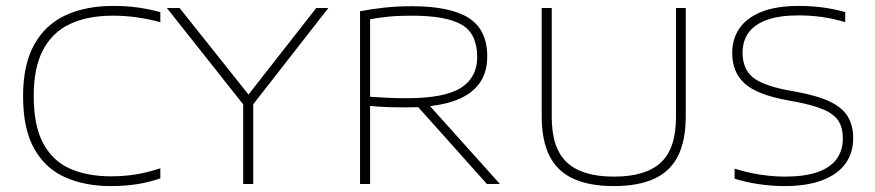

<svg xmlns="http://www.w3.org/2000/svg" viewBox="-20 -622 2956 649"><path d="M354 7Q268.5 7 201.8 -22Q135 -51 96.5 -117.8Q58 -184.5 58 -297Q58 -403.5 95.5 -471Q133 -538.5 201.2 -570.2Q269.5 -602 362 -602Q407 -602 445 -596.8Q483 -591.5 522 -581V-547Q484 -557.5 443.5 -563.2Q403 -569 361 -569Q277 -569 217.2 -541.2Q157.5 -513.5 125.8 -453.8Q94 -394 94 -298Q94 -195.5 126.8 -136Q159.5 -76.5 218.2 -51.2Q277 -26 355 -26Q398 -26 436.5 -32Q475 -38 522 -53V-19Q482.5 -5.5 441.5 0.8Q400.5 7 354 7Z M802 0V-285L811 -258L544 -595H587L829 -291H811L1049 -595H1090L827 -258L836 -285V0Z M1197 0V-584Q1233 -591 1277 -596Q1321 -601 1372 -601Q1502.5 -601 1564.8 -561Q1627 -521 1627 -431Q1627 -374 1597.2 -335.8Q1567.5 -297.5 1506.8 -278.2Q1446 -259 1353 -259Q1318 -259 1290.2 -260Q1262.5 -261 1231 -264V0ZM1626 0 1372 -284H1415L1670 0ZM1354 -290Q1482.5 -290 1537.8 -325Q1593 -360 1593 -429Q1593 -508 1540.8 -538.5Q1488.5 -569 1372 -569Q1326.5 -569 1294.5 -565.8Q1262.5 -562.5 1231 -557V-295Q1265 -293 1289.2 -291.5Q1313.5 -290 1354 -290Z M2055 7Q1972.5 7 1918.2 -17.8Q1864 -42.5 1837.5 -94.8Q1811 -147 1811 -230V-595H1845V-226Q1845 -120.5 1896.5 -72.8Q1948 -25 2055 -25Q2163 -25 2214 -72.8Q2265 -120.5 2265 -226V-595H2298V-230Q2298 -147 2271.8 -94.8Q2245.5 -42.5 2191.5 -17.8Q2137.5 7 2055 7Z M2631 7Q2591.5 7 2547.2 0.8Q2503 -5.5 2463 -18V-52Q2493 -42.5 2522.5 -36.5Q2552 -30.5 2579.8 -27.8Q2607.5 -25 2632 -25Q2699.5 -25 2743.2 -40.2Q2787 -55.5 2808 -84.5Q2829 -113.5 2829 -155Q2829 -190.5 2813.8 -213.8Q2798.5 -237 2762.5 -252.2Q2726.5 -267.5 2664 -279L2642 -283Q2538.5 -302 2496.8 -340Q2455 -378 2455 -443Q2455 -490 2479.2 -525.8Q2503.5 -561.5 2553.5 -581.8Q2603.5 -602 2680 -602Q2721.5 -602 2761.2 -596.8Q2801 -591.5 2837 -581V-547Q2798 -559 2758.5 -564.5Q2719 -570 2680 -570Q2615 -570 2573 -555Q2531 -540 2510.5 -511.8Q2490 -483.5 2490 -444Q2490 -390 2524 -361.2Q2558 -332.5 2648 -316L2670 -312Q2744 -298.5 2786.2 -278Q2828.5 -257.5 2846.2 -227.2Q2864 -197 2864 -155Q2864 -105.5 2838 -69.2Q2812 -33 2760.2 -13Q2708.5 7 2631 7Z"/></svg>

Font: Encode Sans SC Expanded Thin
Style: Regular
Weight: 250
Width: 7
Designer: Multiple Designers
Foundry: Impallari Type
Version: Version 3.002